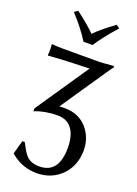

<svg xmlns="http://www.w3.org/2000/svg" viewBox="-164 -709 716 1007"><g transform="rotate(20 194.5 -205.5)"><path d="M171.9 -500Q133.3 -562 70.8 -629.9L90.8 -643.1Q161.6 -589.8 196.8 -553.2Q235.4 -592.8 305.2 -643.1L324.2 -629.9Q256.8 -554.2 222.2 -500ZM49.8 -67.9V-84L250 -378.9L166 -376Q129.4 -375 92.8 -373L22 -368.2L20 -371.1Q22 -388.2 22 -401.9L20 -429.2L22 -432.1Q45.9 -429.2 78.1 -429.2H282.2Q293.5 -429.2 306.2 -430.2L362.8 -435.1Q367.2 -433.1 368.2 -429.2Q361.3 -421.4 337.9 -387.2L168.9 -138.2Q184.1 -139.2 201.2 -139.2Q278.3 -138.2 324.2 -85.9Q367.7 -35.2 368.2 36.1Q367.2 121.1 314 175.8Q259.3 231.4 174.8 231.9Q126.5 231.4 85 212.9Q55.7 199.2 32.2 179.2L27.8 175.8L48.8 100.1L62 99.1L83 138.2Q95.2 157.7 105 168Q129.9 193.8 176.8 193.8Q284.7 193.8 285.2 51.8Q284.7 -21.5 253.9 -58.1Q226.1 -91.3 175.8 -90.8Q105.5 -90.3 50.8 -67.9Z"/></g></svg>

Font: Linux Biolinum Capitals O
Style: Small Caps
Weight: 400
Designer: Philipp H. Poll
Foundry: Philipp H. Poll
Version: Version 1.0.4